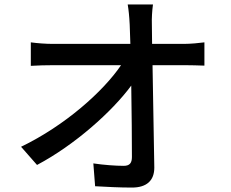

<svg xmlns="http://www.w3.org/2000/svg" viewBox="-20 -811 1040 866"><path d="M75 -149 147 -67C317 -157 486 -308 572 -425C574 -304 575 -178 575 -103C575 -76 565 -63 538 -63C502 -63 447 -67 401 -74L409 29C462 32 520 35 575 35C642 35 676 3 676 -55L668 -517H814C839 -517 875 -516 902 -515V-620C881 -617 838 -613 809 -613H666L665 -700C664 -729 666 -762 670 -791H556C560 -767 563 -740 565 -700L568 -613H219C187 -613 147 -616 119 -620V-514C152 -516 186 -517 221 -517H526C446 -399 274 -245 75 -149Z"/></svg>

Font: Noto Sans JP Medium
Style: Regular
Weight: 500
Designer: Ryoko NISHIZUKA 西塚涼子 (kana, bopomofo & ideographs); Paul D. Hunt (Latin, Greek & Cyrillic); Sandoll Communications 산돌커뮤니
Foundry: Adobe
Version: Version 2.004;hotconv 1.0.118;makeotfexe 2.5.65603